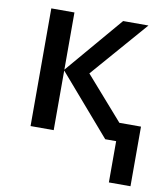

<svg xmlns="http://www.w3.org/2000/svg" viewBox="-82 -608 753 866"><g transform="rotate(10 294.5 -175.0)"><path d="M475 189V0H425L189 -273V0H83V-539H189V-277L412 -539H528L303 -280L475 -84H574V189Z"/></g></svg>

Font: Noto Sans Medium
Style: Regular
Weight: 500
Designer: Monotype Design Team
Foundry: Monotype Imaging Inc.
Version: Version 2.007